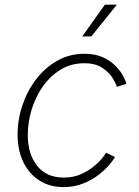

<svg xmlns="http://www.w3.org/2000/svg" viewBox="-20 -780 586 810"><path d="M248.5 9.3Q189.5 9.3 145.8 -18.8Q102.1 -46.9 78.1 -96.7Q54.2 -146.5 54.2 -211.9Q54.2 -275.4 74.7 -336.2Q95.2 -397 132.8 -446Q170.4 -495.1 222.2 -524.2Q273.9 -553.2 336.4 -553.2Q380.4 -553.2 412.4 -539.1Q444.3 -524.9 465.6 -503.7Q486.8 -482.4 498.5 -461.4Q510.3 -440.4 513.2 -426.3L472.7 -413.6Q469.7 -426.8 455.3 -450.4Q440.9 -474.1 411.9 -493.7Q382.8 -513.2 335.4 -513.2Q280.3 -513.2 236.3 -486.6Q192.4 -460 161.1 -415.8Q129.9 -371.6 113.5 -317.9Q97.2 -264.2 97.2 -210Q97.2 -130.4 136.7 -80.6Q176.3 -30.8 249.5 -30.8Q286.1 -30.8 316.7 -43.2Q347.2 -55.7 370.4 -73.7Q393.6 -91.8 408 -108.9Q422.4 -126 427.2 -135.7L464.8 -117.7Q457.5 -103.5 439.2 -82.3Q420.9 -61 392.8 -40Q364.7 -19 328.4 -4.9Q292 9.3 248.5 9.3ZM327.1 -626.5 422.4 -760.3H473.1L365.2 -626.5Z"/></svg>

Font: Inter Extra Light
Style: Italic
Weight: 200
Italic angle: -9.39999°
Designer: Rasmus Andersson
Foundry: rsms
Version: Version 4.000;git-3c8e0fc